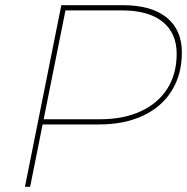

<svg xmlns="http://www.w3.org/2000/svg" viewBox="-20 -719 720 739"><path d="M680 -517Q680 -433 641.5 -370.5Q603 -308 531 -274Q459 -240 361 -240H144L96 0H76L216 -699H453Q563 -699 621.5 -651.5Q680 -604 680 -517ZM660 -512Q660 -592 605.5 -635.5Q551 -679 449 -679H232L148 -260H365Q456 -260 522.5 -291Q589 -322 624.5 -378.5Q660 -435 660 -512Z"/></svg>

Font: TypoPRO Montserrat
Style: Italic
Weight: 250
Italic angle: -11.3°
Designer: Julieta Ulanovsky
Foundry: Julieta Ulanovsky
Version: Version 6.001